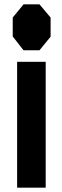

<svg xmlns="http://www.w3.org/2000/svg" viewBox="-20 -850 285 876"><path d="M188.5 6.3H58.1V-567.9H188.5ZM210.9 -682.6 160.2 -620.6H87.4L38.1 -683.6V-770L87.4 -830.1H160.2L210.9 -770Z"/></svg>

Font: Gap Sans
Style: Black
Weight: 400
Designer: Alexandre Liziard and Etienne Ozeray
Foundry: Interstices.io
Version: Version 1.6.1 - December 3. 2014